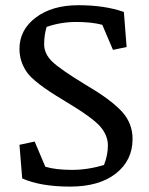

<svg xmlns="http://www.w3.org/2000/svg" viewBox="-20 -691 561 722"><path d="M478.5 -168.5Q478.5 -87.9 415.8 -38.6Q353 10.7 243.2 10.7Q133.3 10.7 63.5 -20L53.2 -146.5L110.4 -158.7L150.4 -64Q189.9 -52.2 250.5 -52.2Q311 -52.2 371.1 -70.8Q385.7 -107.4 385.7 -144.5Q385.7 -181.6 356.9 -215.3Q328.1 -249 218.3 -314.5Q108.4 -379.9 80.8 -419.9Q53.2 -460 53.2 -507.3Q53.2 -578.6 114.5 -625Q175.8 -671.4 274.9 -671.4Q374 -671.4 445.8 -646L456.1 -514.2L404.8 -503.4L364.7 -597.7Q324.7 -608.4 266.6 -608.4Q208.5 -608.4 155.3 -589.8Q146 -559.1 146 -524.4Q146 -489.7 175 -460.7Q204.1 -431.6 302.2 -372.1Q394 -318.4 436.3 -273.7Q478.5 -229 478.5 -168.5Z"/></svg>

Font: NoticiaText-Regular
Style: Regular
Weight: 400
Designer: JM Sole
Foundry: JM Sole
Version: Version 1.003